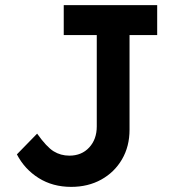

<svg xmlns="http://www.w3.org/2000/svg" viewBox="-20 -720 690 750"><path d="M258 10Q186 10 131 -24.5Q76 -59 46 -117L125 -198Q162 -146 189.5 -129Q217 -112 251 -112Q299 -112 328.5 -144Q358 -176 358 -226V-583H229V-700H594V-583H486V-213Q486 -148 456.5 -97.5Q427 -47 375.5 -18.5Q324 10 258 10Z"/></svg>

Font: Lexend Deca Medium
Style: Regular
Weight: 500
Designer: Bonnie Shaver-Troup, Thomas Jockin
Foundry: Lexend
Version: Version 1.008; ttfautohint (v1.8.4.7-5d5b)